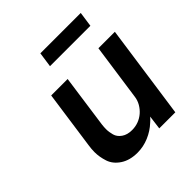

<svg xmlns="http://www.w3.org/2000/svg" viewBox="-197 -865 1015 1015"><g transform="rotate(-45 310.5 -357.5)"><path d="M254 10Q197 10 158.5 -15.5Q120 -41 107.5 -79Q95 -117 95 -153Q95 -176 99 -202L145 -527H268L226 -228Q224 -211 224 -195Q224 -174 230.5 -150.5Q237 -127 260 -111Q283 -95 318 -95Q344 -95 366.5 -103.5Q389 -112 407 -127.5Q425 -143 437.5 -164.5Q450 -186 453 -211L498 -527H621L546 0H426L436 -78Q426 -66 413 -55Q381 -25 339.5 -7.5Q298 10 254 10ZM250 -641 262 -725H564L552 -641Z"/></g></svg>

Font: Lexend Med
Style: Italic
Weight: 500
Italic angle: -8.13011°
Designer: Bonnie Shaver-Troup, Thomas Jockin
Foundry: Lexend
Version: Version 1.007